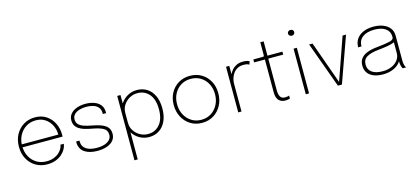

<svg xmlns="http://www.w3.org/2000/svg" viewBox="-71 -1342 4705 2159"><g transform="rotate(-15 2281.0 -263.0)"><path d="M90 -248V-282.5H539.5L530 -273.5Q530 -276.5 530 -278.5Q530 -280.5 530 -282.5Q530 -340 505.5 -390.2Q481 -440.5 435.2 -471.8Q389.5 -503 325.5 -503Q261 -503 211 -471.5Q161 -440 132.5 -386Q104 -332 104 -264.5Q104 -195 132.5 -141.2Q161 -87.5 211.2 -56.8Q261.5 -26 325.5 -26Q375.5 -26 412 -40.2Q448.5 -54.5 472.5 -76.5Q496.5 -98.5 509.2 -122.5Q522 -146.5 524 -166.5H563Q560.5 -139.5 544.5 -109Q528.5 -78.5 499 -51.8Q469.5 -25 426 -8Q382.5 9 325 9Q250.5 9 192.2 -25.8Q134 -60.5 100.2 -122Q66.5 -183.5 66.5 -263.5Q66.5 -344 100.2 -405.8Q134 -467.5 192.5 -502.8Q251 -538 325.5 -538Q400.5 -538 455.5 -501.8Q510.5 -465.5 540.8 -405Q571 -344.5 571 -271.5Q571 -266.5 570.8 -259Q570.5 -251.5 570 -248Z M912.5 9Q864 9 826 -0.8Q788 -10.5 761.2 -29Q734.5 -47.5 720 -74.5Q705.5 -101.5 703.5 -135.5Q703.5 -140.5 703.5 -146Q703.5 -151.5 703.5 -155.5H742Q742 -151.5 742 -146.5Q742 -141.5 742.5 -136.5Q745 -84 789.2 -55Q833.5 -26 912.5 -26Q964 -26 1002.5 -38.8Q1041 -51.5 1062.2 -75.2Q1083.5 -99 1083.5 -132.5Q1083.5 -187.5 1038.8 -211.2Q994 -235 909 -249.5Q866.5 -257.5 830.2 -268.2Q794 -279 767.8 -296Q741.5 -313 727 -338Q712.5 -363 712.5 -398.5Q712.5 -443.5 739.8 -474.5Q767 -505.5 812.2 -521.8Q857.5 -538 911.5 -538Q966.5 -538 1012 -522.2Q1057.5 -506.5 1084.8 -473.2Q1112 -440 1112 -388Q1112 -385.5 1112 -382.2Q1112 -379 1112 -376.5H1073.5Q1073.5 -379 1073.5 -381.8Q1073.5 -384.5 1073.5 -387Q1073.5 -430 1051 -455.5Q1028.5 -481 992 -492Q955.5 -503 913 -503Q870.5 -503 833.5 -492Q796.5 -481 773.5 -458Q750.5 -435 750.5 -399.5Q750.5 -363 772 -340.8Q793.5 -318.5 832 -305.5Q870.5 -292.5 922 -283Q968.5 -274.5 1005.5 -263Q1042.5 -251.5 1068.5 -234.8Q1094.5 -218 1108.2 -193.5Q1122 -169 1122 -134Q1122 -99.5 1106.5 -73Q1091 -46.5 1063 -28.2Q1035 -10 996.8 -0.5Q958.5 9 912.5 9Z M1282.5 218.5V-531H1320.5V218.5ZM1512 9Q1451.5 9 1401.2 -19.8Q1351 -48.5 1320.8 -96.8Q1290.5 -145 1290.5 -202.5Q1290.5 -203.5 1290.5 -204.5Q1290.5 -205.5 1290.5 -206.5L1321 -207Q1321 -206.5 1321 -205.2Q1321 -204 1321 -203Q1321 -156 1346.8 -116Q1372.5 -76 1415.2 -51.5Q1458 -27 1508 -27Q1591.5 -27 1644.2 -88.2Q1697 -149.5 1697 -265Q1697 -380.5 1644.5 -441.5Q1592 -502.5 1508 -502.5Q1458 -502.5 1415.2 -478.2Q1372.5 -454 1346.8 -414.2Q1321 -374.5 1321 -327L1290.5 -327.5Q1290.5 -386 1320.8 -433.5Q1351 -481 1401.2 -509.5Q1451.5 -538 1512 -538Q1577 -538 1627.8 -506Q1678.5 -474 1707.5 -413Q1736.5 -352 1736.5 -265Q1736.5 -177.5 1707.5 -116.2Q1678.5 -55 1628 -23Q1577.5 9 1512 9Z M2129 9Q2053 9 1994.5 -27.2Q1936 -63.5 1902.8 -125.8Q1869.5 -188 1869.5 -266.5Q1869.5 -345 1902.8 -406.2Q1936 -467.5 1994.5 -502.8Q2053 -538 2129 -538Q2205 -538 2263.5 -502.8Q2322 -467.5 2355.2 -406.2Q2388.5 -345 2388.5 -266.5Q2388.5 -188 2355.2 -125.8Q2322 -63.5 2263.5 -27.2Q2205 9 2129 9ZM2129 -26.5Q2193.5 -26.5 2243.2 -58Q2293 -89.5 2321.5 -143.8Q2350 -198 2350 -266.5Q2350 -334.5 2321.5 -388Q2293 -441.5 2243.2 -472Q2193.5 -502.5 2129 -502.5Q2064.5 -502.5 2014.8 -472Q1965 -441.5 1936.5 -388Q1908 -334.5 1908 -266.5Q1908 -198 1936.5 -143.8Q1965 -89.5 2014.8 -58Q2064.5 -26.5 2129 -26.5Z M2549 0V-531H2587V-381.5L2571.5 -384.5Q2575 -405 2586 -431.2Q2597 -457.5 2617.8 -481.8Q2638.5 -506 2670.5 -522Q2702.5 -538 2747 -538Q2778.5 -538 2797.5 -532.2Q2816.5 -526.5 2821.5 -523L2809.5 -486.5Q2804.5 -490 2789 -495.5Q2773.5 -501 2743 -501Q2700.5 -501 2670.8 -483.8Q2641 -466.5 2622.5 -439.5Q2604 -412.5 2595.5 -382.5Q2587 -352.5 2587 -327.5V0Z M3096.5 8.5Q3076 8.5 3057.2 2.5Q3038.5 -3.5 3024 -17.2Q3009.5 -31 3001 -54.8Q2992.5 -78.5 2992.5 -114.5Q2992.5 -124.5 2992.5 -135.8Q2992.5 -147 2992.5 -160V-496.5H2867V-531H2967Q2976.5 -531 2981.8 -531.5Q2987 -532 2989.2 -534.8Q2991.5 -537.5 2992 -543.2Q2992.5 -549 2992.5 -560V-697.5H3031.5V-531H3205.5V-496.5H3031.5V-173.5Q3031.5 -160.5 3031.5 -149Q3031.5 -137.5 3031.5 -128Q3031.5 -79.5 3047.5 -53Q3063.5 -26.5 3101.5 -26.5Q3115.5 -26.5 3129.8 -28.8Q3144 -31 3150.5 -35V-0.5Q3143 3.5 3128 6Q3113 8.5 3096.5 8.5Z M3335.5 0V-531H3373.5V0ZM3355 -676.5Q3340 -676.5 3329.2 -686Q3318.5 -695.5 3318.5 -710.5Q3318.5 -725 3329.2 -734.5Q3340 -744 3355 -744Q3370 -744 3380.5 -734.5Q3391 -725 3391 -710.5Q3391 -695.5 3380.5 -686Q3370 -676.5 3355 -676.5Z M3946 -531 3756 0H3709.5L3516.5 -531H3556.5L3736 -28H3729.5L3906 -531Z M4234.5 9Q4172 9 4126.8 -9Q4081.5 -27 4057 -61.8Q4032.5 -96.5 4032.5 -146.5Q4032.5 -196 4057.5 -228.5Q4082.5 -261 4130 -279.5Q4177.5 -298 4244.5 -304.5Q4349.5 -315 4396.5 -327Q4443.5 -339 4443.5 -364.5Q4443.5 -368 4443.5 -371.2Q4443.5 -374.5 4443.5 -377.5Q4443.5 -434.5 4397 -468.5Q4350.5 -502.5 4266 -502.5Q4178.5 -502.5 4129 -464.8Q4079.5 -427 4079.5 -357.5H4041Q4041 -414 4068.8 -454.2Q4096.5 -494.5 4147.2 -516.2Q4198 -538 4266 -538Q4328 -538 4376.8 -519Q4425.5 -500 4453.8 -463.8Q4482 -427.5 4482 -376Q4482 -366 4482 -355.5Q4482 -345 4482 -335V-88Q4482 -72 4483.5 -57.2Q4485 -42.5 4488.5 -31.5Q4492.5 -18.5 4496.8 -10.8Q4501 -3 4503.5 0H4465Q4462.5 -2 4458.5 -9.8Q4454.5 -17.5 4451 -29.5Q4446.5 -44 4445 -60.2Q4443.5 -76.5 4443.5 -103.5L4449.5 -98Q4434 -66 4402.5 -41.8Q4371 -17.5 4328 -4.2Q4285 9 4234.5 9ZM4240 -26Q4296.5 -26 4342.5 -45.5Q4388.5 -65 4416 -100.8Q4443.5 -136.5 4443.5 -184.5V-328L4451 -313.5Q4425.5 -297 4372.8 -287.5Q4320 -278 4255 -271.5Q4165.5 -263 4118.2 -235.2Q4071 -207.5 4071 -147.5Q4071 -89.5 4114.5 -57.8Q4158 -26 4240 -26Z"/></g></svg>

Font: Epilogue ExtraLight
Style: Regular
Weight: 250
Designer: Tyler Finck
Foundry: Etcetera Type Co
Version: Version 2.112